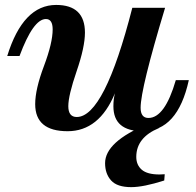

<svg xmlns="http://www.w3.org/2000/svg" viewBox="-20 -520 795 778"><path d="M253.9 11.7Q122.6 11.7 122.6 -98.1Q122.6 -158.2 158 -252.2Q193.4 -346.2 193.4 -400.9Q193.4 -442.9 166 -442.9Q114.7 -442.9 59.1 -293H9.3Q73.2 -500 207.5 -500Q324.2 -500 324.2 -387.7Q324.2 -329.6 290.5 -231.4Q256.8 -133.3 256.8 -89.8Q256.8 -45.9 291 -45.9Q402.8 -45.9 516.1 -488.3H648.9Q549.8 -160.2 549.8 -83.5Q549.8 -42 581.5 -42Q647.9 -42 692.4 -195.3H745.1Q699.7 11.7 558.6 11.7Q439.5 11.7 439.5 -89.4Q439.5 -118.7 445.8 -142.1Q381.8 11.7 253.9 11.7ZM511.7 238.3Q454.6 238.3 430.2 211.2Q405.8 184.1 405.8 141.1Q405.8 54.2 579.1 -17.6L624 -1Q532.2 37.1 532.2 115.7Q532.2 148.4 554.4 167.7Q576.7 187 626.5 187Q633.8 187 647.5 186L645.5 211.4Q561.5 238.3 511.7 238.3Z"/></svg>

Font: Munson
Style: Bold Italic
Weight: 700
Italic angle: -12°
Designer: Paul James MIller
Foundry: High-Logic / Made with FontCreator
Version: Version 2.10;May 5, 2019;FontCreator 11.5.0.2430 64-bit